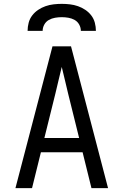

<svg xmlns="http://www.w3.org/2000/svg" viewBox="-20 -975 640 995"><path d="M60 0 188 -490 252 -735H348L412 -490L540 0H454L408 -186H192L146 0ZM390 -260 333 -490Q325 -525 316.5 -559.5Q308 -594 300 -628Q292 -594 283.5 -559.5Q275 -525 267 -490L210 -260ZM123 -815Q123 -836 128.5 -857Q134 -878 147 -895Q160 -912 178 -924Q196 -936 216 -943Q236 -950 257.5 -952.5Q279 -955 300 -955Q321 -955 342.5 -952.5Q364 -950 384 -943Q404 -936 422 -924Q440 -912 453 -895Q466 -878 471.5 -857Q477 -836 477 -815H399Q399 -832 390.5 -847.5Q382 -863 367 -871.5Q352 -880 334.5 -883Q317 -886 300 -886Q283 -886 265.5 -883Q248 -880 233 -871.5Q218 -863 209.5 -847.5Q201 -832 201 -815Z"/></svg>

Font: Iosevka Aile
Style: Regular
Weight: 400
Designer: Belleve Invis
Foundry: Belleve Invis
Version: Version 28.0.1; ttfautohint (v1.8.4)